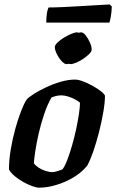

<svg xmlns="http://www.w3.org/2000/svg" viewBox="-20 -868 537 888"><path d="M160.5 0Q149 0 129.5 -7Q110 -14 88.2 -26Q66.5 -38 48.5 -53Q30.5 -68 21.5 -84Q21.5 -128 29.8 -177.2Q38 -226.5 51 -273Q64 -319.5 78 -355.2Q92 -391 103.5 -408Q113.5 -419 138 -434.5Q162.5 -450 194.8 -465Q227 -480 261.8 -490Q296.5 -500 327 -500Q341.5 -500 363.2 -492Q385 -484 407.5 -471.5Q430 -459 446.2 -446.5Q462.5 -434 465.5 -425Q465.5 -394.5 457.8 -349.5Q450 -304.5 437.8 -256.2Q425.5 -208 411 -166.5Q396.5 -125 383.5 -102Q356.5 -69 318 -46.5Q279.5 -24 238.2 -12Q197 0 160.5 0ZM222 -72Q227.5 -72 235.5 -73.8Q243.5 -75.5 252.5 -78.5Q261.5 -81.5 269 -85Q280 -99 291.2 -128.5Q302.5 -158 313.2 -195.2Q324 -232.5 332.2 -271Q340.5 -309.5 345.2 -341.8Q350 -374 350 -393Q339 -402.5 324 -410Q309 -417.5 293.2 -422.2Q277.5 -427 263.5 -427Q252 -427 241 -424.5Q230 -422 218 -417Q198.5 -383 184 -339.5Q169.5 -296 159.2 -251.8Q149 -207.5 143.5 -170.8Q138 -134 136.5 -113Q144 -102.5 158 -93Q172 -83.5 189.5 -77.8Q207 -72 222 -72ZM305.9 -571.5Q296.9 -571.5 283.9 -585.8Q271 -600 261.8 -618.6Q252.5 -637.2 252.5 -650Q252.5 -659.5 265 -671.2Q277.5 -683 295 -693.8Q312.5 -704.5 329.5 -711.5Q346.5 -718.5 355 -718.5Q365.2 -718.5 376.6 -704Q388 -689.5 396 -671Q404 -652.5 404 -639.2Q404 -629.5 392.4 -618.1Q380.9 -606.7 364.7 -595.8Q348.5 -585 332.2 -578.2Q316 -571.5 305.9 -571.5ZM287 -571.5Q278 -571.5 265 -585.5Q252 -599.5 242.8 -618.2Q233.5 -637 233.5 -650Q233.5 -659.5 245.8 -671.2Q258 -683 275.5 -693.8Q293 -704.5 310.1 -711.5Q327.2 -718.5 335.5 -718.5Q346 -718.5 357 -704Q368 -689.5 376 -670.8Q384 -652 384 -639Q384 -629.5 372.8 -618Q361.5 -606.5 345.2 -595.8Q329 -585 313.1 -578.2Q297.2 -571.5 287 -571.5ZM194 -763.5Q194 -791.5 197.5 -809.8Q201 -828 205 -833.5Q235.1 -833.5 275.7 -835.5Q316.3 -837.5 358.4 -840Q400.5 -842.5 434.8 -844.5Q469.1 -846.5 487.1 -847.5L497 -838.5Q496.5 -814 492.8 -792.8Q489 -771.5 486 -763.5Z"/></svg>

Font: Texturina Medium
Style: Italic
Weight: 500
Italic angle: -11°
Designer: Guillermo Torres Carreño
Foundry: Omnibus-Type
Version: Version 1.002